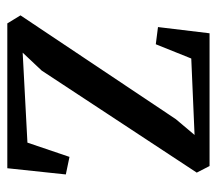

<svg xmlns="http://www.w3.org/2000/svg" viewBox="-54 -539 593 525"><g transform="rotate(90 242.5 -276.5)"><path d="M44 0 22 -36 306 -461 349 -512 140 -503 101 -406 54 -412 71 -553H434L452 -518L173 -94L124 -42L370 -55L409 -170L457 -160L440 0Z"/></g></svg>

Font: Aikya Medium
Style: Regular
Weight: 500
Designer: Neelakash Kshetrimayum (Latin subset based on Merriweather by Eben Sorkin)
Foundry: Brand New Type
Version: Version 1.00 b005